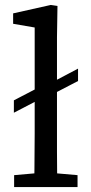

<svg xmlns="http://www.w3.org/2000/svg" viewBox="-20 -755 369 775"><path d="M161 -415V-365L36 -300V-350ZM295 -478V-428L168 -362V-411ZM37 0V-48L151 -58H178L293 -48V0ZM118 0Q119 -36 119 -72Q119 -108 119.5 -144Q120 -180 120 -215V-644L33 -659V-701L185 -735L212 -731L210 -604V-215Q210 -179 210 -143.5Q210 -108 210.5 -72Q211 -36 211 0Z"/></svg>

Font: Source Serif 4
Style: Regular
Weight: 400
Designer: Frank Grießhammer
Foundry: Adobe Systems Incorporated
Version: Version 4.004;hotconv 1.0.116;makeotfexe 2.5.65601